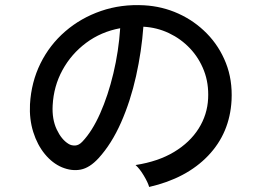

<svg xmlns="http://www.w3.org/2000/svg" viewBox="-20 -746 1040 762"><path d="M572 -4Q567 -22 550.5 -49.5Q534 -77 518 -91Q608 -105 671 -143Q734 -181 768.5 -236Q803 -291 806 -355Q809 -415 789.5 -465.5Q770 -516 734 -554Q698 -592 650.5 -614.5Q603 -637 549 -640Q542 -543 520 -444Q498 -345 460.5 -260Q423 -175 371 -118Q336 -80 300.5 -73Q265 -66 226 -82Q188 -98 158 -134.5Q128 -171 112 -222Q96 -273 99 -332Q104 -420 140.5 -494Q177 -568 239 -621.5Q301 -675 381 -702.5Q461 -730 552 -725Q624 -721 688 -692Q752 -663 801 -613Q850 -563 876.5 -496Q903 -429 899 -348Q892 -218 806 -128Q720 -38 572 -4ZM252 -175Q263 -168 278 -168.5Q293 -169 307 -184Q346 -225 377.5 -296Q409 -367 430 -455Q451 -543 457 -634Q381 -620 322 -576Q263 -532 228 -468Q193 -404 189 -328Q186 -273 205 -232.5Q224 -192 252 -175Z"/></svg>

Font: Zen Kaku Gothic New Medium
Style: Regular
Weight: 500
Designer: Yoshimichi Ohira
Foundry: Positype
Version: Version 1.002